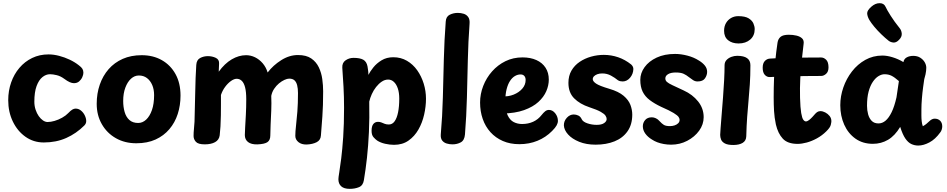

<svg xmlns="http://www.w3.org/2000/svg" viewBox="-20 -907 6025 1221"><path d="M480.8 -492.2Q498 -479.6 504.2 -469Q510.3 -458.4 510.3 -444.3Q510.3 -432.3 503.4 -416.5Q496.4 -400.7 483.2 -389.3Q469.9 -378 450.1 -378Q438.3 -378 423.3 -384.5Q408.3 -391 388.3 -406Q365.3 -423 340.7 -429Q316.1 -435 298.1 -435Q272.6 -435 249.7 -416.6Q226.8 -398.1 212.6 -359.6Q198.4 -321 198.4 -260Q198.4 -233.3 206.3 -209.6Q214.1 -185.9 226.4 -168.5Q238.7 -151.1 253.4 -141.1Q268.1 -131.1 282.7 -131.1Q302.8 -131.1 327.2 -138.2Q351.7 -145.3 375.2 -158.5Q398.7 -171.7 413.9 -187.7Q429.4 -204 440.1 -210.2Q450.7 -216.4 460.8 -216.4Q479.8 -216.4 495.2 -203.7Q510.7 -191 519.5 -172.3Q528.3 -153.7 528.3 -137Q528.3 -121 516.3 -109Q465.3 -58 401.3 -29.5Q337.3 -1 258.3 -1Q193.3 -1 142.2 -37.1Q91.1 -73.1 61.7 -134.1Q32.3 -195.1 32.3 -270Q32.3 -330 50.9 -382.8Q69.4 -435.6 103.6 -475.6Q137.7 -515.7 184.6 -538.3Q231.6 -561 288.3 -561Q321.2 -561 356 -551.9Q390.8 -542.9 423.2 -527.5Q455.7 -512.1 480.8 -492.2Z M1128 -299Q1128 -237.2 1110.3 -182.3Q1092.6 -127.4 1057.1 -85.6Q1021.7 -43.7 969.3 -19.8Q916.9 4.1 847 4.1Q773.9 4.1 717.1 -28.1Q660.3 -60.2 627.7 -117.1Q595 -173.9 595 -247Q595 -312.3 614.5 -368.7Q634 -425.1 670.8 -467.2Q707.7 -509.3 760.6 -532.7Q813.4 -556 881 -556Q954.1 -556 1009.4 -524.4Q1064.7 -492.9 1096.3 -435.6Q1128 -378.3 1128 -299ZM763.4 -265Q763.4 -226.9 772.6 -194.8Q781.8 -162.7 802.9 -143.8Q824 -125 858.9 -125Q886.6 -125 909.5 -146.3Q932.4 -167.7 946.2 -207.1Q960 -246.4 960 -302Q960 -338.1 948.1 -366.2Q936.1 -394.2 914.6 -410.6Q893.1 -426.9 863.1 -426.9Q835.6 -426.9 813.1 -406.5Q790.7 -386.1 777.1 -349.7Q763.4 -313.3 763.4 -265Z M1228.2 -494Q1230.2 -526.1 1252.7 -538.1Q1275.1 -550 1302 -550Q1329.1 -550 1352.1 -539.2Q1375 -528.4 1373.2 -502L1371 -451Q1408.7 -503.1 1453.7 -529.6Q1498.8 -556 1545 -556Q1574.4 -556 1601.9 -542.7Q1629.3 -529.3 1650.6 -504.5Q1671.8 -479.7 1682 -446Q1717 -491.9 1768.5 -524.4Q1820 -557 1875 -557Q1928 -557 1959.5 -535.2Q1991 -513.4 2007.5 -478.8Q2024 -444.1 2029.5 -403.8Q2035 -363.6 2035 -326Q2035 -234 2030 -166.1Q2025 -98.1 2020.8 -45Q2019 -15.9 1993.9 -2.8Q1968.9 10.2 1931 12Q1897.8 13 1877.9 -3.3Q1858 -19.6 1858 -43Q1858 -70 1862.5 -107.9Q1867 -145.8 1871 -196.9Q1875 -248 1875 -315Q1875 -343.9 1869.8 -364.4Q1864.7 -385 1852.8 -396Q1840.9 -407 1819 -407Q1806.4 -407 1788.8 -398.9Q1771.2 -390.8 1754 -376.6Q1736.8 -362.3 1723.2 -341.9Q1709.7 -321.6 1705 -297Q1707 -251 1705 -203.9Q1703 -156.8 1701 -115.4Q1699 -74 1699 -45Q1699 -15.9 1680.9 -3.2Q1662.9 9.4 1617 11.2Q1577.6 12.2 1557.3 -3.8Q1537 -19.9 1537 -48Q1537 -63 1539 -96.8Q1541 -130.6 1543.5 -177.3Q1546 -224 1546 -276Q1546 -322.8 1538.7 -351.2Q1531.4 -379.7 1517.7 -392.8Q1504 -406 1485 -406Q1468.8 -406 1448.7 -391.8Q1428.7 -377.6 1411.6 -354.4Q1394.4 -331.2 1385.1 -303Q1385.1 -279 1385.1 -245Q1385.1 -211 1384.6 -174Q1384.1 -137 1382.1 -103.5Q1380.1 -70 1377.1 -46Q1373.1 -17.2 1347.9 -3.1Q1322.7 11 1282 11Q1239.9 11 1225.4 -5.5Q1211 -22 1211 -42Q1211 -65 1213.5 -88.5Q1216 -112 1217 -133Q1220 -226 1221.5 -319.9Q1223 -413.9 1228.2 -494Z M2156.8 -476Q2155 -507.9 2177.7 -523.4Q2200.3 -539 2228 -539Q2269.4 -539 2290.3 -527.1Q2311.1 -515.1 2317 -485.6Q2318.8 -474.9 2319.8 -466.8Q2320.8 -458.8 2321.9 -450.4Q2323 -442 2323 -430.8Q2333.2 -451.9 2354.1 -478.1Q2374.9 -504.3 2406.9 -523.7Q2438.9 -543 2481 -543Q2529.2 -543 2567.8 -520.5Q2606.4 -498 2633.2 -460.1Q2660 -422.2 2674.5 -375.2Q2689 -328.1 2689 -279Q2689 -230.1 2677.3 -178.3Q2665.6 -126.4 2640.9 -83.2Q2616.3 -40 2577.9 -13Q2539.6 14 2486 14Q2458.7 14 2429.3 7.3Q2400 0.7 2378.7 -13Q2367.2 -21 2355.1 -34.7Q2343 -48.4 2343 -75.1Q2343 -104.9 2354.3 -118.6Q2365.7 -132.2 2383.9 -132.2Q2395.9 -132.2 2405.7 -128.1Q2415.4 -123.9 2426.5 -119.6Q2437.6 -115.3 2452.8 -115.3Q2475.2 -115.3 2489.7 -135.8Q2504.2 -156.2 2511.6 -193.2Q2519 -230.2 2519 -280Q2519 -317.3 2510 -344.2Q2501 -371 2485.1 -386Q2469.2 -401 2448.6 -401Q2427.1 -401 2407.7 -387.8Q2388.2 -374.7 2371.8 -353.8Q2355.4 -333 2344.4 -308.4Q2333.3 -283.8 2328.2 -260.9Q2330.2 -154.4 2326.1 -66.7Q2322 21.1 2313.8 95.7Q2305.6 170.3 2294.1 238.7Q2288.8 272.6 2262.8 283.3Q2236.9 294 2204 294Q2167.7 294 2149.8 277.7Q2132 261.4 2132 232.7Q2132 221.7 2137.5 189Q2143 156.3 2150 100.3Q2157 44.3 2162.5 -35.8Q2168 -116 2168 -222Q2168 -290 2164.5 -355.4Q2161 -420.9 2156.8 -476Z M2814.6 -770Q2816.6 -801.9 2840.2 -813.4Q2863.8 -825 2891.4 -825Q2911.2 -825 2929.1 -819.3Q2947 -813.7 2957.8 -798.3Q2968.6 -783 2966 -754Q2957.8 -644 2955.1 -525.5Q2952.4 -407 2949.3 -286.9Q2946.2 -166.9 2936.9 -52Q2933.6 -14.4 2910.2 -1.7Q2886.9 11 2857.4 11Q2838.7 11 2820.8 5.7Q2802.9 0.4 2792.1 -13.3Q2781.3 -27.1 2783.1 -52Q2793.2 -166.9 2796.3 -287.4Q2799.4 -408 2802.5 -530Q2805.6 -652 2814.6 -770Z M3282.7 9.9Q3224 9.9 3177.6 -10.4Q3131.2 -30.7 3098.9 -66.6Q3066.6 -102.4 3049.8 -150.7Q3033 -199 3033 -255Q3033 -309 3053 -360.5Q3073 -412 3109.3 -453Q3145.6 -494 3194.6 -518Q3243.7 -542 3302.8 -542Q3353.4 -542 3391.2 -525Q3428.9 -508 3449.4 -476.3Q3470 -444.7 3470 -400.6Q3470 -364.1 3454.1 -327.2Q3438.2 -290.2 3403.7 -258.6Q3369.2 -227 3312.6 -206.7Q3255.9 -186.4 3174.1 -184.9L3173.3 -294.1Q3213 -291.9 3246.6 -305.4Q3280.2 -318.9 3301.4 -343.2Q3322.7 -367.6 3322.7 -398.4Q3322.7 -414.4 3314.4 -424Q3306.1 -433.6 3290.3 -433.6Q3272 -433.6 3254.7 -423.5Q3237.3 -413.4 3223.6 -392.6Q3209.8 -371.7 3201.6 -339.3Q3193.4 -307 3193.4 -262.7Q3193.4 -205.3 3208.2 -174.1Q3222.9 -142.8 3247.1 -130.6Q3271.2 -118.4 3300 -118.4Q3339 -118.4 3370.6 -132.8Q3402.1 -147.1 3424.7 -176.1Q3436.1 -190.6 3447 -199.3Q3457.9 -208 3471 -208Q3494 -208 3511 -186.4Q3528 -164.8 3528 -138Q3528 -125 3519.9 -109.9Q3511.8 -94.8 3491 -74Q3450.9 -33.4 3398.1 -11.8Q3345.3 9.9 3282.7 9.9Z M3993.8 -497Q4007.8 -484 4007.8 -468Q4006.8 -436 3986.7 -412.5Q3966.6 -389 3939.8 -389Q3932.8 -389 3924.2 -390.7Q3915.7 -392.4 3908.7 -397.4Q3890.7 -412.4 3865.4 -426.2Q3840.1 -440 3809.8 -440Q3792.6 -440 3779.1 -435.2Q3765.7 -430.3 3757.6 -422.2Q3749.6 -414.1 3749.6 -403.4Q3749.6 -390 3770.4 -375.6Q3791.3 -361.1 3855.1 -342.2Q3914.2 -324.8 3945.8 -297.9Q3977.3 -271 3989.1 -239.9Q4000.8 -208.8 4000.8 -178Q4000.8 -115 3970.7 -72.2Q3940.7 -29.3 3888.2 -8.2Q3835.7 13 3767.8 13Q3708 13 3663 -5.4Q3618 -23.8 3592.7 -51.9Q3567.3 -80 3565.9 -109.9Q3565.6 -137 3584.6 -158Q3603.7 -179 3628.8 -179Q3643.3 -179 3657.7 -172.3Q3672 -165.6 3679.8 -148Q3687.8 -132 3715.9 -122.5Q3744 -113 3775 -113Q3805.4 -113 3821.7 -124.2Q3838 -135.4 3838 -149.9Q3838 -159.9 3830.7 -171.3Q3823.4 -182.7 3800 -195.9Q3776.6 -209.1 3728 -225.1Q3667.4 -245.2 3631.1 -281.8Q3594.8 -318.4 3594.8 -380.2Q3594.8 -424.8 3614.2 -458.2Q3633.7 -491.6 3666.3 -513.6Q3698.9 -535.6 3738.8 -546.8Q3778.8 -558 3819.8 -558Q3867 -558 3911.1 -542.9Q3955.1 -527.9 3993.8 -497Z M4424.9 -521.8Q4447.7 -508.1 4462.3 -490.3Q4476.9 -472.4 4476.9 -450Q4476.9 -429.3 4463.6 -409.2Q4450.2 -389 4415.9 -389Q4400 -389 4387.1 -397.8Q4374.2 -406.7 4359.8 -417.4Q4345 -429.6 4327.2 -437.8Q4309.4 -446 4276.9 -446Q4246.4 -446 4228.8 -435.5Q4211.1 -425 4211.1 -408.3Q4211.1 -395.2 4221.2 -386.1Q4231.2 -376.9 4256.5 -365.1Q4281.8 -353.2 4327.4 -332Q4384.4 -306.1 4419.7 -261.7Q4454.9 -217.3 4454.9 -162Q4454.9 -115.6 4426.2 -75.9Q4397.4 -36.2 4350.4 -11.6Q4303.3 13 4247.9 13Q4224 13 4201.5 8.9Q4179 4.9 4159.9 -2.3Q4140.9 -9.6 4125.6 -19.9Q4099.4 -35.6 4083.7 -57.4Q4068 -79.3 4068 -103.9Q4068 -126.3 4082.7 -143.7Q4097.4 -161 4125.3 -161Q4137.9 -161 4151.1 -154.8Q4164.3 -148.7 4174.4 -136.6Q4189.1 -120.4 4201.8 -112.7Q4214.4 -105 4240.9 -105Q4256.4 -105 4270.6 -109.8Q4284.8 -114.7 4293.3 -123.6Q4301.9 -132.4 4301.9 -145Q4301.9 -153.7 4295.1 -163.5Q4288.3 -173.3 4263.7 -188.6Q4239 -203.8 4184.1 -227.9Q4141.6 -248.1 4111.8 -270.7Q4082 -293.2 4066.9 -324.1Q4051.9 -354.9 4051.9 -399.1Q4051.9 -442.1 4079.1 -479.8Q4106.2 -517.6 4156 -540.8Q4205.8 -564 4272.9 -564Q4310.2 -564 4351.3 -553.3Q4392.4 -542.7 4424.9 -521.8Z M4587.8 -491.7Q4587.8 -511.9 4600.1 -525.2Q4612.4 -538.4 4631.1 -545.3Q4649.8 -552.1 4667.8 -552.1Q4710.3 -552.1 4731.2 -537.1Q4752.1 -522 4752.1 -492.4Q4752.1 -424.3 4748.4 -370.7Q4744.8 -317 4740.2 -267.6Q4735.7 -218.1 4731.6 -163.9Q4727.6 -109.8 4725.8 -40.4Q4725 -12.1 4703.1 1.4Q4681.1 15 4643.4 15Q4607.9 15 4589.7 5.2Q4571.6 -4.6 4565.7 -19.3Q4559.9 -34.1 4559.9 -49.1Q4559.9 -58.1 4562.6 -93.1Q4565.2 -128.1 4569.3 -178.8Q4573.3 -229.6 4577.9 -286.9Q4582.4 -344.2 4585.1 -397.9Q4587.8 -451.6 4587.8 -491.7ZM4584.7 -711.2Q4584.7 -739.1 4596.8 -760.1Q4609 -781.1 4629.4 -792.7Q4649.8 -804.3 4674.6 -804.3Q4718.2 -804.3 4740.7 -790.6Q4763.2 -776.8 4771.3 -757.7Q4779.4 -738.6 4779.4 -721.8Q4779.4 -680 4750.8 -655.3Q4722.1 -630.6 4677 -630.6Q4635.7 -630.6 4610.2 -651.3Q4584.7 -672 4584.7 -711.2Z M4924.6 -635.9Q4928.1 -659 4943.7 -672.5Q4959.3 -686 4996.8 -686Q5022 -686 5044.8 -680.7Q5067.6 -675.4 5080.8 -662.9Q5094 -650.4 5090.4 -627.1Q5084 -574.8 5078.1 -519.3Q5072.2 -463.8 5069.2 -405.4Q5066.2 -347 5067.8 -285Q5069.6 -220.7 5075.1 -188.4Q5080.6 -156.1 5088.6 -145.4Q5096.6 -134.8 5104.9 -134.8Q5113.9 -134.8 5125.2 -143.6Q5136.4 -152.3 5146.8 -163.7Q5157.2 -175.1 5163.2 -182.1Q5169.2 -189.1 5177.5 -194.7Q5185.8 -200.3 5197.4 -200.3Q5211.8 -200.3 5228 -192Q5244.2 -183.7 5255.7 -169.4Q5267.1 -155.1 5267.1 -136.1Q5267.1 -129.1 5263.2 -112.6Q5259.3 -96 5235 -72Q5208 -45.2 5175.2 -27.2Q5142.3 -9.2 5110.4 -0.6Q5078.4 8 5052.6 8Q4988.7 8 4958.1 -25.2Q4927.4 -58.3 4914.1 -115.4Q4904.8 -159.4 4902.4 -201.2Q4900.1 -243 4900.1 -288Q4900.1 -349 4902.3 -405.8Q4904.6 -462.6 4910.2 -519.5Q4915.8 -576.4 4924.6 -635.9ZM4876.4 -417Q4857.4 -416 4843.8 -430.8Q4830.2 -445.7 4830.2 -476.1Q4830.2 -504.8 4843.8 -519.1Q4857.4 -533.4 4876.4 -534.4Q4902.4 -536.4 4941.1 -537.9Q4979.7 -539.4 5024.3 -539.9Q5068.9 -540.4 5115 -540.9Q5161.1 -541.4 5202.1 -541.4Q5219.1 -541.4 5233.8 -527.1Q5248.6 -512.8 5248.8 -479Q5248.8 -450.9 5233.4 -437.4Q5218.1 -424 5202.1 -424Q5160.1 -424 5119.6 -423.5Q5079.1 -423 5039.3 -422.5Q4999.4 -422 4958.9 -420.5Q4918.4 -419 4876.4 -417Z M5819.8 18.6Q5796.1 18.6 5775.4 8.9Q5754.7 -0.8 5737.2 -26.4Q5719.7 -52.1 5704.7 -100.1Q5671 -43.6 5627.3 -18Q5583.6 7.6 5530.9 7.6Q5466.8 7.6 5420.2 -25.3Q5373.7 -58.2 5348.7 -114.1Q5323.7 -170 5323.7 -238Q5323.7 -295 5343.1 -350.9Q5362.4 -406.8 5398.1 -452.8Q5433.8 -498.9 5483 -526.3Q5532.2 -553.7 5591.7 -553.7Q5620.7 -553.7 5656.2 -542.9Q5691.7 -532.1 5725.2 -512.1Q5729 -532.9 5746.6 -542.3Q5764.2 -551.7 5787.7 -551.7Q5814 -551.7 5832.4 -539.9Q5850.9 -528.1 5860.7 -510.9Q5870.6 -493.7 5870.6 -476Q5870.6 -467 5869.4 -456.6Q5868.3 -446.2 5865.6 -433.5Q5862.8 -420.8 5857.7 -403.6Q5855.2 -386.8 5850.5 -352.7Q5845.8 -318.6 5842.7 -280.1Q5839.6 -241.6 5839.6 -212.7Q5839.6 -193.7 5839.5 -173.7Q5839.4 -153.8 5841.4 -136Q5843.3 -118.2 5848.6 -104.1Q5863.4 -112.6 5870.8 -118.9Q5878.1 -125.2 5885.1 -131.7Q5897.3 -143.6 5906 -148Q5914.7 -152.4 5924 -152.4Q5945.7 -152.4 5958.9 -139.1Q5972.1 -125.8 5972.1 -103.2Q5972.1 -93.9 5968.8 -83.1Q5965.6 -72.2 5959.2 -64.7Q5927.4 -20.7 5890 -1.1Q5852.6 18.6 5819.8 18.6ZM5566.9 -122.1Q5590.8 -122.1 5611.6 -139.6Q5632.4 -157.1 5650.3 -193.7Q5668.1 -230.3 5681.1 -288L5696.4 -391.4Q5668.7 -415.8 5649.4 -425.3Q5630.2 -434.9 5605.1 -434.9Q5586.6 -434.9 5567.1 -423.2Q5547.7 -411.6 5530.8 -386.9Q5514 -362.3 5503.8 -324.6Q5493.7 -286.8 5493.7 -234Q5493.7 -205.8 5500.7 -180Q5507.8 -154.2 5523.6 -138.2Q5539.3 -122.1 5566.9 -122.1Z M5698 -654.4Q5679.7 -634.7 5661.4 -636.5Q5643.2 -638.3 5630.7 -648.2Q5609.6 -664.9 5584.9 -688.7Q5560.2 -712.4 5539.4 -737.5Q5518.7 -762.6 5507.9 -781Q5495.6 -803.1 5494.7 -821.7Q5493.8 -840.3 5521 -864.3Q5546.7 -887 5574.1 -886.8Q5601.4 -886.7 5611.4 -864.2Q5620.1 -844.7 5644.3 -806.6Q5668.4 -768.4 5701.1 -728.1Q5712.9 -713.8 5714.6 -693.4Q5716.2 -673 5698 -654.4Z"/></svg>

Font: Playpen Sans Hebrew
Style: Regular
Weight: 400
Designer: Tom Grace, Laura Meseguer, Veronika Burian, José Scaglione
Foundry: TypeTogether
Version: Version 2.000